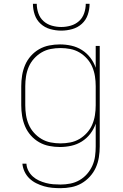

<svg xmlns="http://www.w3.org/2000/svg" viewBox="-20 -760 640 1003"><path d="M296 223Q274 223 252.5 221Q231 219 210 213Q189 207 169 197Q149 187 133.5 172Q118 157 108.5 137Q99 117 97 95H118Q119 114 128 131.5Q137 149 151.5 162Q166 175 183.5 183Q201 191 220 196Q239 201 258 202.5Q277 204 296 204Q322 204 347.5 199Q373 194 395.5 181Q418 168 435 148.5Q452 129 462.5 105.5Q473 82 476.5 56.5Q480 31 480 5V-114Q470 -85 451.5 -61Q433 -37 407.5 -21Q382 -5 352.5 1.5Q323 8 293 8Q265 8 237 2.5Q209 -3 184.5 -17Q160 -31 141 -52.5Q122 -74 111 -100Q100 -126 95.5 -154Q91 -182 91 -210V-310Q91 -338 95.5 -366Q100 -394 111 -420Q122 -446 141 -467.5Q160 -489 184.5 -503Q209 -517 237 -522.5Q265 -528 293 -528Q323 -528 352.5 -521.5Q382 -515 407.5 -499Q433 -483 451.5 -459Q470 -435 480 -406V-520H501V5Q501 33 496.5 61.5Q492 90 480.5 115.5Q469 141 449.5 162.5Q430 184 405.5 198Q381 212 353 217.5Q325 223 296 223ZM296 -11Q322 -11 347.5 -16Q373 -21 395 -34Q417 -47 434.5 -66.5Q452 -86 462 -109.5Q472 -133 476 -158.5Q480 -184 480 -210V-310Q480 -336 476 -361.5Q472 -387 462 -410.5Q452 -434 434.5 -453.5Q417 -473 395 -486Q373 -499 347.5 -504Q322 -509 296 -509Q270 -509 244.5 -504Q219 -499 197 -486Q175 -473 157.5 -453.5Q140 -434 130 -410.5Q120 -387 116 -361.5Q112 -336 112 -310V-210Q112 -184 116 -158.5Q120 -133 130 -109.5Q140 -86 157.5 -66.5Q175 -47 197 -34Q219 -21 244.5 -16Q270 -11 296 -11ZM300 -600Q271 -600 242.5 -608Q214 -616 192.5 -635.5Q171 -655 161.5 -683Q152 -711 152 -740H172Q172 -715 180.5 -690.5Q189 -666 207.5 -649.5Q226 -633 250.5 -626Q275 -619 300 -619Q325 -619 349.5 -626Q374 -633 392.5 -649.5Q411 -666 419.5 -690.5Q428 -715 428 -740H448Q448 -711 438.5 -683Q429 -655 407.5 -635.5Q386 -616 357.5 -608Q329 -600 300 -600Z"/></svg>

Font: Iosevka Aile Thin
Style: Regular
Weight: 100
Designer: Belleve Invis
Foundry: Belleve Invis
Version: Version 31.1.0; ttfautohint (v1.8.4)